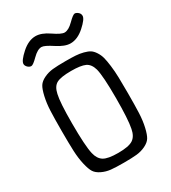

<svg xmlns="http://www.w3.org/2000/svg" viewBox="-200 -923 925 1037"><g transform="rotate(-30 262.5 -404.5)"><path d="M58 -722Q58 -742 101.5 -781Q145 -820 189 -820Q226 -820 271 -789Q316 -758 336 -758Q361 -758 392 -789Q423 -820 434 -820Q443 -820 454 -811Q465 -802 465 -788Q465 -768 422 -729.5Q379 -691 335 -691Q300 -691 253 -722Q206 -753 188 -753Q163 -753 132 -722Q101 -691 90 -691Q78 -691 68 -701Q58 -711 58 -722ZM262 -622Q300 -622 324.5 -620.5Q349 -619 372 -613Q395 -607 408.5 -598.5Q422 -590 434 -571.5Q446 -553 451.5 -532.5Q457 -512 461.5 -476.5Q466 -441 467 -402Q468 -363 468 -305Q468 -227 466 -180.5Q464 -134 455 -95Q446 -56 434.5 -38Q423 -20 397 -7.5Q371 5 341.5 8Q312 11 262 11Q211 11 182 8Q153 5 127 -7.5Q101 -20 89.5 -38Q78 -56 69 -95Q60 -134 58 -180.5Q56 -227 56 -305Q56 -383 58 -429.5Q60 -476 69 -515.5Q78 -555 89.5 -573Q101 -591 127 -603.5Q153 -616 182 -619Q211 -622 262 -622ZM125 -314Q125 -172 137 -121Q146 -82 172 -66Q198 -50 262 -50Q327 -50 353.5 -67Q380 -84 388 -127Q399 -181 399 -314Q399 -450 387 -497Q376 -536 349 -548.5Q322 -561 262 -561Q198 -561 171.5 -547Q145 -533 136 -490Q125 -444 125 -314Z"/></g></svg>

Font: CMU Typewriter Text
Style: Regular
Weight: 500
Monospace: yes
Version: Version 0.7.0